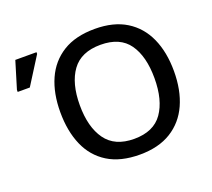

<svg xmlns="http://www.w3.org/2000/svg" viewBox="-124 -885 1164 1056"><g transform="rotate(-20 458.5 -357.5)"><path d="M857 -358Q857 -247 820 -164.5Q783 -82 709 -36Q635 10 525 10Q412 10 338 -36Q264 -82 228 -165Q192 -248 192 -359Q192 -469 228.5 -551Q265 -633 339 -679Q413 -725 526 -725Q636 -725 709.5 -679.5Q783 -634 820 -551.5Q857 -469 857 -358ZM306 -358Q306 -230 359 -156Q412 -82 525 -82Q639 -82 691 -156Q743 -230 743 -358Q743 -486 691.5 -559Q640 -632 526 -632Q412 -632 359 -559Q306 -486 306 -358ZM10 -544V-556L58 -714H182V-704L81 -544Z"/></g></svg>

Font: Noto Sans Medium
Style: Regular
Weight: 500
Designer: Monotype Design Team
Foundry: Monotype Imaging Inc.
Version: Version 2.007